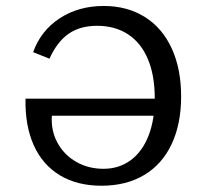

<svg xmlns="http://www.w3.org/2000/svg" viewBox="-20 -602 682 634"><path d="M64.2 -276.2H522.6L523.5 -219.8H151.2Q147.9 -171.1 169.6 -131Q191.3 -90.8 231.4 -67.7Q271.5 -44.6 321.6 -44.6Q373.1 -44.6 411.5 -72.9Q449.9 -101.3 470.5 -153.9Q491 -206.6 491 -277.9Q491 -353 468.4 -406.7Q445.8 -460.4 403 -488.6Q360.1 -516.8 300.2 -516.8Q244.6 -516.8 206.7 -490.6Q168.9 -464.4 143.3 -408.2L89.4 -429.8Q115 -501 177.3 -541.7Q239.6 -582.3 322.6 -582.3Q400.1 -582.3 458.1 -546Q516 -509.8 547 -442.2Q578.1 -374.6 578.1 -283.6Q578.1 -192.5 546.6 -125.8Q515.1 -59.1 455.8 -23.9Q396.6 11.3 315.1 11.3Q235 11.3 177.7 -23.2Q120.5 -57.7 91.4 -122.5Q62.4 -187.2 64.2 -276.2Z"/></svg>

Font: Playfair Micro SmCond SmLight
Style: Regular
Weight: 360
Width: 4
Designer: Claus Eggers Sørensen
Foundry: Claus Eggers Sørensen
Version: Version 2.100;Glyphs 3.2 (3219)